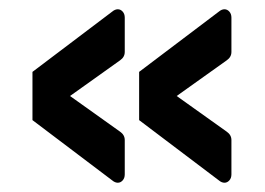

<svg xmlns="http://www.w3.org/2000/svg" viewBox="-20 -487 571 414"><path d="M464 -93Q458 -93 452 -98L280 -228V-332L452 -462Q458 -467 464 -467Q470 -467 474.5 -462Q479 -457 479 -449V-375Q479 -364 469 -357L361 -280L469 -203Q479 -196 479 -185V-111Q479 -103 474.5 -98Q470 -93 464 -93ZM234 -93Q228 -93 222 -98L50 -228V-332L222 -462Q228 -467 234 -467Q240 -467 244.5 -462Q249 -457 249 -449V-375Q249 -364 239 -357L131 -280L239 -203Q249 -196 249 -185V-111Q249 -103 244.5 -98Q240 -93 234 -93Z"/></svg>

Font: Miriam Libre SemiBold
Style: Regular
Weight: 600
Version: Version 2.000